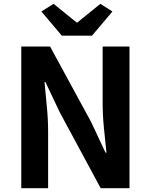

<svg xmlns="http://www.w3.org/2000/svg" viewBox="-20 -984 789 1004"><path d="M91.3 0V-740.8H241.8L456.5 -346L531.7 -185.8H536.7Q530.6 -243.5 523.6 -312.7Q516.7 -381.9 516.7 -445.4V-740.8H657.2V0H506.4L292.7 -396.4L217.5 -555H212.8Q217.9 -495.4 224.7 -428.3Q231.6 -361.2 231.6 -296.7V0ZM303.3 -797.4 196.4 -923.9 260.2 -964 380.5 -866.5H384.5L505 -964L567.8 -923.9L461.1 -797.4Z"/></svg>

Font: Shanggu Sans SC VF
Style: Regular
Weight: 250
Designer: GuiWonder
Version: Version 1.021